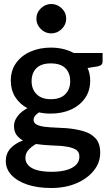

<svg xmlns="http://www.w3.org/2000/svg" viewBox="-20 -758 550 960"><path d="M234 -520Q267 -520 296 -513Q325 -506 349 -493H493V-451Q493 -441 487.5 -435Q482 -429 468 -426L418 -418Q431 -389 431 -355Q431 -304 405 -267Q379 -230 334.5 -210Q290 -190 234 -190Q218 -190 203.5 -191.5Q189 -193 175 -196Q162 -188 155 -178.5Q148 -169 148 -159Q148 -143 163.5 -135Q179 -127 204 -124Q229 -121 258.5 -120Q288 -119 314 -117Q360 -113 397.5 -102Q435 -91 458 -66Q481 -41 481 6Q481 55 449 95Q417 135 362 158.5Q307 182 236 182Q168 182 117 165Q66 148 37.5 117.5Q9 87 9 47Q9 10 32 -15.5Q55 -41 95 -56Q75 -66 62.5 -83.5Q50 -101 50 -129Q50 -153 68 -177Q86 -201 117 -217Q78 -238 56 -273Q34 -308 34 -355Q34 -406 60.5 -443Q87 -480 132.5 -500Q178 -520 234 -520ZM377 25Q377 -1 355.5 -12Q334 -23 304 -26Q294 -28 275.5 -29Q257 -30 235 -31Q213 -32 193 -34Q173 -36 160 -38Q137 -25 122 -8Q107 9 107 32Q107 54 123 70Q139 86 168.5 93.5Q198 101 238 101Q280 101 311 92.5Q342 84 359.5 67Q377 50 377 25ZM234 -262Q282 -262 306.5 -287Q331 -312 331 -352Q331 -393 307 -417Q283 -441 234 -441Q186 -441 162 -417Q138 -393 138 -352Q138 -312 163 -287Q188 -262 234 -262ZM236 -591Q206 -591 184 -613Q162 -635 162 -664Q162 -695 184.5 -716.5Q207 -738 236 -738Q266 -738 288.5 -716.5Q311 -695 311 -664Q311 -635 288.5 -613Q266 -591 236 -591Z"/></svg>

Font: Aleo SemiBold
Style: Regular
Weight: 600
Designer: Alessio Laiso
Foundry: Alessio Laiso
Version: Version 2.001;gftools[0.9.29]